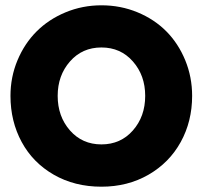

<svg xmlns="http://www.w3.org/2000/svg" viewBox="-20 -692 789 724"><path d="M19.5 -330.5Q19.5 -401.5 46 -464.8Q72.5 -528 118 -573.5Q163.5 -619 227.2 -645.5Q291 -672 362.5 -672Q435 -672 498.8 -645.5Q562.5 -619 607.5 -573.5Q652.5 -528 678.5 -464.8Q704.5 -401.5 704.5 -330.5Q704.5 -234.5 661.5 -156.5Q618.5 -78.5 540 -33.2Q461.5 12 362.5 12Q261.5 12 182.8 -33.2Q104 -78.5 61.8 -156.5Q19.5 -234.5 19.5 -330.5ZM197.5 -330.5Q197.5 -253 243.8 -200.2Q290 -147.5 362.5 -147.5Q435 -147.5 481.2 -200.2Q527.5 -253 527.5 -330.5Q527.5 -407.5 481.2 -460.2Q435 -513 362.5 -513Q290 -513 243.8 -460.2Q197.5 -407.5 197.5 -330.5Z"/></svg>

Font: League Spartan ExtraBold
Style: Regular
Weight: 800
Foundry: The League of Moveable Type
Version: Version 2.002